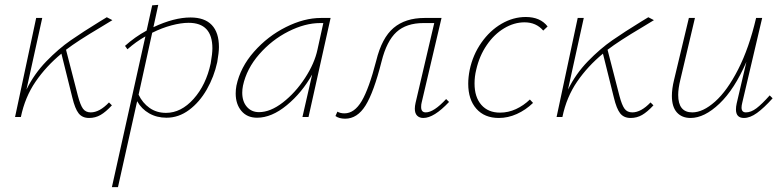

<svg xmlns="http://www.w3.org/2000/svg" viewBox="-20 -482 3231 791"><path d="M429 -60 441 -48Q416 -21 394.5 -8.5Q373 4 347 4Q319 4 304 -15Q289 -34 278 -80L233 -261Q170 -209 126.5 -145.5Q83 -82 66 0H42L129 -408H154L89 -113Q121 -178 171 -229.5Q221 -281 271.5 -316Q322 -351 392 -394L420 -411L443 -399L392 -368Q299 -313 252 -277L301 -87Q311 -49 322 -34Q333 -19 354 -19Q390 -19 429 -60Z M882 -288Q882 -266 875 -226Q862 -166 832 -113.5Q802 -61 759 -29Q716 3 666 3Q626 3 594.5 -15Q563 -33 545 -65L466 289H441L579 -332Q540 -310 505 -279L495 -293Q536 -330 584 -356L607 -460L632 -462L612 -370Q697 -410 765 -410Q823 -410 852.5 -379Q882 -348 882 -288ZM855 -283Q855 -388 757 -388Q726 -388 686.5 -377.5Q647 -367 607 -347L551 -92Q567 -58 596 -37.5Q625 -17 664 -17Q726 -17 777.5 -74.5Q829 -132 848 -221Q855 -261 855 -283Z M1342 -408 1251 0H1226L1266 -175Q1224 -100 1161.5 -48.5Q1099 3 1039 3Q998 3 974.5 -25Q951 -53 951 -97Q951 -113 954 -129Q970 -205 1026.5 -269Q1083 -333 1158 -370.5Q1233 -408 1302 -408ZM1288 -278 1312 -387H1299Q1237 -387 1168.5 -352.5Q1100 -318 1048 -258.5Q996 -199 981 -129Q978 -114 978 -100Q978 -64 997 -42Q1016 -20 1047 -20Q1094 -20 1145.5 -60Q1197 -100 1236.5 -160.5Q1276 -221 1288 -278Z M1830 -62Q1768 4 1724 4Q1708 4 1698.5 -5.5Q1689 -15 1689 -34Q1689 -45 1692 -58L1769 -387H1725Q1654 -387 1613.5 -350Q1573 -313 1552 -229Q1520 -102 1486 -47.5Q1452 7 1402 7Q1377 7 1362 -4L1370 -22Q1382 -15 1399 -15Q1440 -15 1470 -65.5Q1500 -116 1530 -232Q1553 -326 1601.5 -367Q1650 -408 1729 -408H1799L1717 -59Q1715 -52 1715 -41Q1715 -19 1734 -19Q1767 -19 1818 -74Z M2141 -390Q2098 -390 2057 -365.5Q2016 -341 1985.5 -296.5Q1955 -252 1942 -195Q1935 -167 1935 -138Q1935 -82 1963 -50Q1991 -18 2040 -18Q2074 -18 2105.5 -32.5Q2137 -47 2163 -72L2176 -58Q2146 -29 2109.5 -12.5Q2073 4 2035 4Q1976 4 1942.5 -34Q1909 -72 1909 -137Q1909 -164 1915 -194Q1928 -256 1963 -306Q1998 -356 2046 -384Q2094 -412 2146 -412Q2206 -412 2236 -373L2218 -356Q2189 -390 2141 -390Z M2660 -60 2672 -48Q2647 -21 2625.5 -8.5Q2604 4 2578 4Q2550 4 2535 -15Q2520 -34 2509 -80L2464 -261Q2401 -209 2357.5 -145.5Q2314 -82 2297 0H2273L2360 -408H2385L2320 -113Q2352 -178 2402 -229.5Q2452 -281 2502.5 -316Q2553 -351 2623 -394L2651 -411L2674 -399L2623 -368Q2530 -313 2483 -277L2532 -87Q2542 -49 2553 -34Q2564 -19 2585 -19Q2621 -19 2660 -60Z M3163 -77Q3127 -37 3098.5 -16.5Q3070 4 3045 4Q3012 4 3012 -31Q3012 -43 3015 -56L3055 -227Q3006 -114 2944 -55Q2882 4 2825 4Q2789 4 2768.5 -19Q2748 -42 2748 -87Q2748 -116 2757 -153L2818 -408H2843L2783 -154Q2774 -117 2774 -91Q2774 -19 2832 -19Q2876 -19 2926 -63.5Q2976 -108 3021 -196Q3066 -284 3095 -408H3120L3038 -59Q3035 -47 3035 -39Q3035 -19 3053 -19Q3074 -19 3096.5 -36Q3119 -53 3151 -89Z"/></svg>

Font: Ysabeau Extralight
Style: Italic
Weight: 200
Italic angle: -12°
Designer: Christian Thalmann (Catharsis Fonts)
Version: Version 0.003